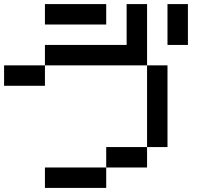

<svg xmlns="http://www.w3.org/2000/svg" viewBox="-20 -920 1040 940"><path d="M0 -500V-600H200V-500ZM900 -700H800V-900H900ZM200 0V-100H500V0ZM200 -600V-700H600V-900H700V-600ZM200 -800V-900H500V-800ZM800 -200H700V-600H800ZM500 -100V-200H700V-100Z"/></svg>

Font: GalmuriMono9 Regular
Style: Regular
Weight: 400
Designer: Lee Minseo (quiple)
Version: Version 2.399;hotconv 1.1.1;makeotfexe 2.6.0 DEVELOPMENT